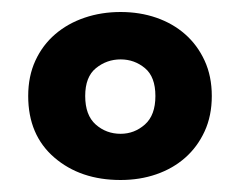

<svg xmlns="http://www.w3.org/2000/svg" viewBox="-20 -642 401 320"><path d="M333 -482Q333 -449 321 -423Q309 -397 288.5 -379Q268 -361 240.5 -351.5Q213 -342 181 -342Q114 -342 70.5 -379.5Q27 -417 27 -482Q27 -515 39 -541Q51 -567 72 -585Q93 -603 121 -612.5Q149 -622 181 -622Q213 -622 240.5 -612.5Q268 -603 288.5 -585Q309 -567 321 -541Q333 -515 333 -482ZM181 -543Q158 -543 140 -528.5Q122 -514 122 -482Q122 -450 139.5 -434.5Q157 -419 181 -419Q204 -419 221.5 -434.5Q239 -450 239 -482Q239 -514 221.5 -528.5Q204 -543 181 -543Z"/></svg>

Font: Baloo Da 2 SemiBold
Style: Regular
Weight: 600
Designer: Noopur Datye, Sulekha Rajkumar and Ek Type
Foundry: Ek Type
Version: Version 1.640;hotconv 1.0.111;makeotfexe 2.5.65597; ttfautoh